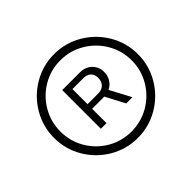

<svg xmlns="http://www.w3.org/2000/svg" viewBox="-131 -888 895 895"><g transform="rotate(-45 316.5 -440.5)"><path d="M224.6 -571.3H342.8Q364.3 -571.3 382.6 -561.8Q400.9 -552.2 411.9 -534.4Q422.9 -516.6 422.9 -493.2Q422.9 -467.8 410.6 -448.5Q398.4 -429.2 377.9 -419.4L432.6 -316.4H391.6L341.8 -411.1H340.8H261.7V-316.4H224.6ZM40 -440.4Q40 -515.1 77.4 -578.6Q114.7 -642.1 178.2 -679.4Q241.7 -716.8 316.4 -716.8Q391.1 -716.8 454.6 -679.4Q518.1 -642.1 555.4 -578.6Q592.8 -515.1 592.8 -440.4Q592.8 -365.7 555.4 -302.2Q518.1 -238.8 454.6 -201.4Q391.1 -164.1 316.4 -164.1Q241.7 -164.1 178.2 -201.4Q114.7 -238.8 77.4 -302.2Q40 -365.7 40 -440.4ZM551.8 -440.4Q551.8 -504.4 520 -558.3Q488.3 -612.3 434.3 -644Q380.4 -675.8 316.4 -675.8Q252.4 -675.8 198.7 -644Q145 -612.3 113.5 -558.3Q82 -504.4 82 -440.4Q82 -376.5 113.5 -322.8Q145 -269 198.7 -237.5Q252.4 -206.1 316.4 -206.1Q380.4 -206.1 434.3 -237.5Q488.3 -269 520 -322.8Q551.8 -376.5 551.8 -440.4ZM333 -441.4Q355.5 -441.4 369.6 -455.1Q383.8 -468.8 383.8 -493.2Q383.8 -516.6 370.1 -528.8Q356.4 -541 334 -541H261.7V-441.4Z"/></g></svg>

Font: Pretendard GOV ExtraLight
Style: Regular
Weight: 200
Designer: Base glyphs from Inter by Rasmus Andersson; Hangeul glyphs from Noto Sans CJK(Source Han Sans) by Jang Soo-young and Kan
Foundry: Kil Hyung-jin
Version: Version 1.309